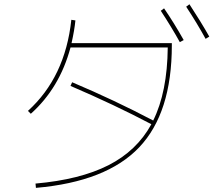

<svg xmlns="http://www.w3.org/2000/svg" viewBox="-20 -866 1040 916"><path d="M747.1 -814.5 762.7 -826.2Q811.5 -754.9 856.4 -674.8L837.9 -665Q797.9 -737.3 747.1 -814.5ZM868.2 -834 883.8 -845.7Q937.5 -763.7 978.5 -691.4L960.9 -680.7Q920.9 -753.9 868.2 -834ZM113.3 -336.9Q291 -498 320.3 -771.5L339.8 -768.6Q335 -720.7 321.3 -660.2H799.8V-650.4Q799.8 -327.1 644 -163.1Q488.3 1 151.4 30.3L149.4 9.8Q361.3 -8.8 497.1 -77.6Q632.8 -146.5 702.1 -273.4Q528.3 -365.2 316.4 -456.1L324.2 -473.6Q527.3 -387.7 710.9 -291Q778.3 -426.8 780.3 -639.6H316.4Q264.6 -446.3 127 -323.2Z"/></svg>

Font: Mgen+ 1m thin
Style: Regular
Weight: 100
Designer: [Source Han Sans]
Ryoko NISHIZUKA  (kana & ideographs); Paul D. Hunt (Latin, Greek & Cyrillic); Wenlong ZHANG  (bopomofo
Version: Version 1.059.20150602